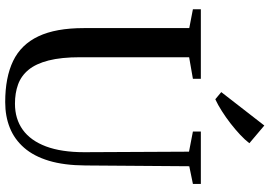

<svg xmlns="http://www.w3.org/2000/svg" viewBox="-169 -858 1036 738"><g transform="rotate(90 349.0 -489.0)"><path d="M372.5 9Q277.5 9 214.2 -21.5Q151 -52 119.5 -118.8Q88 -185.5 88 -293V-698.5L15.5 -712.5V-743H283V-712.5L200 -698V-279.5Q200 -206 212.5 -157.5Q225 -109 248.2 -80.8Q271.5 -52.5 304.5 -40.5Q337.5 -28.5 378.5 -28.5Q437 -28.5 478.8 -58.5Q520.5 -88.5 542.8 -147.8Q565 -207 565 -295L563 -697.5L485.5 -712.5V-743H687V-712.5L619 -698.5L616 -299Q615.5 -217.5 598 -159.2Q580.5 -101 548 -63.8Q515.5 -26.5 471.2 -8.8Q427 9 372.5 9ZM361 -799 334 -821.5 462.5 -987 530.5 -929.5Q518 -913 498 -894.2Q478 -875.5 454.5 -857.2Q431 -839 407 -823.8Q383 -808.5 362.5 -799Z"/></g></svg>

Font: Merriweather 96pt
Style: Regular
Weight: 400
Version: Version 2.100